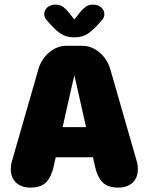

<svg xmlns="http://www.w3.org/2000/svg" viewBox="-20 -822 659 851"><path d="M114 9.5Q75 9.5 51.5 -12.2Q28 -34 28 -73Q28 -81 29 -89.2Q30 -97.5 32.5 -106L149.5 -513Q162.5 -559 197.2 -589Q232 -619 275.5 -619H343.5Q387 -619 421.8 -589Q456.5 -559 469.5 -513L586.5 -106Q589 -97.5 590 -89.2Q591 -81 591 -73Q591 -34 567.5 -12.2Q544 9.5 505 9.5Q457.5 9.5 434.5 -14Q411.5 -37.5 401 -84.5L392 -125H227L218 -84.5Q207.5 -37.5 184.5 -14Q161.5 9.5 114 9.5ZM257.5 -258.5H361.5L320 -443Q317 -456 314.5 -467.2Q312 -478.5 309.5 -488Q307.5 -478.5 304.8 -467.2Q302 -456 299 -443ZM430.5 -731.5 420 -719.5Q393 -689 369.5 -672.8Q346 -656.5 309.5 -656.5Q273 -656.5 249 -672.8Q225 -689 198.5 -719.5L188 -731.5Q176 -745 176 -758.5Q176 -777.5 190.2 -789.5Q204.5 -801.5 227.5 -801.5Q246.5 -801.5 259.8 -791.5Q273 -781.5 284.5 -767L309.5 -735.5L334 -767Q345 -780.5 358.5 -791Q372 -801.5 391 -801.5Q414 -801.5 428.2 -789.5Q442.5 -777.5 442.5 -758.5Q442.5 -752.5 440 -745.5Q437.5 -738.5 430.5 -731.5Z"/></svg>

Font: Sono ExtraLight Monospace ExtraBold
Style: Regular
Weight: 800
Version: Version 2.112